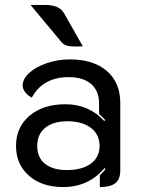

<svg xmlns="http://www.w3.org/2000/svg" viewBox="-20 -750 573 779"><path d="M45 -158Q45 -234 100 -280.5Q155 -327 245 -327Q341 -327 403 -259L407 -263Q396 -275 382 -288V-330Q382 -381 350 -409Q318 -437 259 -437Q154 -437 109 -354Q93 -362 82.5 -375.5Q72 -389 72 -403Q72 -430 99 -454.5Q126 -479 170.5 -494Q215 -509 264 -509Q359 -509 413.5 -462Q468 -415 468 -332V-58Q468 -23 448 -7Q428 9 385 9V-38Q406 -60 408 -64L404 -68Q339 9 236 9Q150 9 97.5 -37Q45 -83 45 -158ZM384 -158Q384 -204 349 -231Q314 -258 253 -258Q196 -258 163.5 -231.5Q131 -205 131 -158Q131 -111 162.5 -85.5Q194 -60 251 -60Q313 -60 348.5 -86Q384 -112 384 -158ZM227 -582 104 -730H163Q221 -730 240 -696L316 -562Q272 -560 255 -564Q238 -568 227 -582Z"/></svg>

Font: K2D
Style: Regular
Weight: 400
Version: Version 1.000; ttfautohint (v1.6)